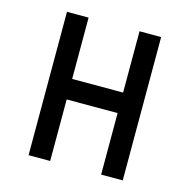

<svg xmlns="http://www.w3.org/2000/svg" viewBox="-98 -746 831 841"><g transform="rotate(15 317.5 -325.0)"><path d="M104 0H202V-279H433V0H531V-650H433V-372H202V-650H104Z"/></g></svg>

Font: Grotesk 02 Mince
Style: Bold
Weight: 400
Designer: Frank Adebiaye, contributions by Jérémy Landes, Ariel Martín Pérez
Foundry: Velvetyne Type Foundry
Version: Version 3.000;Glyphs 3.1.2 (3150)